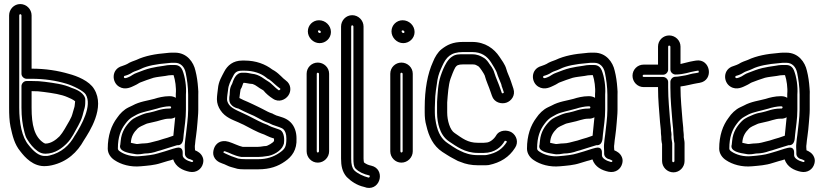

<svg xmlns="http://www.w3.org/2000/svg" viewBox="-20 -814 4067 948"><path d="M86 -389V-282C86 -237 91 -197 101 -160C104 -151 106 -138 115 -125C128 -104 144 -83 167 -67C176 -61 188 -55 204 -55C253 -55 289 -85 310 -106C336 -132 350 -166 366 -193C366 -194 367 -195 367 -195L378 -217C385 -232 391 -254 394 -268C400 -285 401 -298 401 -311V-322C401 -325 401 -328 400 -330C389 -364 342 -377 334 -380C293 -399 246 -404 202 -410C179 -413 164 -414 136 -414H111C96 -414 86 -400 86 -389ZM136 -364C163 -364 174 -363 196 -360C241 -354 283 -348 314 -334C322 -331 342 -322 351 -314C349 -299 349 -289 347 -284C342 -270 339 -253 333 -238L323 -218C307 -191 292 -161 274 -141C256 -123 231 -105 204 -105C203 -105 196 -108 195 -109C150 -139 136 -196 136 -282ZM80 -744C83 -744 86 -741 86 -738V-450C86 -435 100 -425 111 -425H137C200 -425 257 -416 307 -401C341 -391 393 -365 403 -348C437 -293 382 -196 351 -147L350 -146C323 -96 283 -60 224 -46C217 -44 211 -44 207 -44H205C172 -41 143 -70 121 -98C88 -137 75 -207 75 -282V-738C75 -741 77 -744 80 -744ZM80 -794C49 -794 25 -768 25 -738V-282C25 -250 26 -217 32 -188C42 -143 51 -102 81 -66C102 -39 144 11 208 6C215 6 227 4 236 2C312 -15 362 -63 394 -121C421 -163 501 -283 445 -374C421 -415 359 -439 321 -449C267 -465 205 -475 137 -475H136V-738C136 -768 111 -794 80 -794Z M845 -235C842 -206 840 -185 837 -155L836 -144C826 -141 815 -137 807 -134C794 -130 778 -126 761 -120L745 -116C732 -113 712 -106 693 -106C676 -106 659 -102 654 -103C643 -106 635 -106 626 -109C628 -141 640 -160 660 -180C666 -186 684 -195 701 -202C707 -205 717 -206 732 -210C765 -216 788 -228 814 -228H820C829 -228 838 -231 845 -235ZM848 -331C840 -336 830 -339 820 -339H814C789 -339 760 -332 742 -326C710 -317 670 -313 634 -293L615 -284C592 -273 572 -253 558 -232C530 -195 512 -145 512 -80C512 -56 527 -35 546 -23C577 -2 624 12 675 7C708 4 742 2 775 -9L808 -19C817 -21 827 -24 835 -27C848 11 882 27 915 34C949 41 975 21 982 -6C985 -17 985 -27 981 -37C973 -58 955 -67 943 -72C943 -77 942 -82 942 -88C942 -92 942 -97 943 -101L945 -121L948 -143C951 -167 953 -181 955 -209C956 -229 959 -248 959 -272V-345C960 -355 959 -367 958 -380C956 -409 952 -438 945 -465C936 -507 903 -554 844 -554H826C818 -554 811 -553 801 -552C750 -548 697 -539 653 -518C640 -513 623 -508 608 -498C605 -496 592 -491 583 -488C529 -473 531 -408 568 -386C599 -367 630 -385 643 -391C661 -399 665 -404 673 -407C695 -415 714 -423 738 -430C754 -434 775 -436 796 -439L813 -442C818 -442 825 -443 828 -443H837C845 -420 851 -380 848 -350V-348ZM893 -65V-55C893 -39 908 -29 921 -27C929 -24 933 -21 934 -20C934 -17 931 -13 927 -14C903 -20 882 -33 882 -47V-60C882 -64 883 -92 851 -84C826 -78 813 -72 795 -67L761 -57C736 -49 706 -46 671 -43C633 -39 596 -50 574 -65C564 -71 562 -76 562 -81C562 -137 576 -173 599 -203C609 -217 623 -231 637 -238L657 -249C681 -261 714 -266 756 -278C770 -283 799 -289 814 -289H820C822 -289 825 -287 825 -284C825 -281 822 -278 820 -278H814C773 -278 746 -263 722 -259C711 -257 698 -255 681 -248C666 -241 642 -234 624 -216C601 -193 580 -163 576 -119C575 -107 574 -101 574 -100C563 -66 617 -58 643 -54C665 -49 684 -55 694 -56C717 -56 741 -61 759 -68L774 -72C775 -72 776 -73 777 -73C796 -80 821 -86 841 -93L851 -96C852 -96 853 -97 854 -97C875 -95 883 -111 885 -129L887 -151C891 -189 898 -227 898 -272V-347C901 -388 894 -434 881 -467C876 -479 865 -493 844 -493H828C822 -493 814 -493 806 -492L788 -489C767 -486 746 -483 725 -478C700 -472 678 -463 657 -455C639 -449 631 -441 623 -437C605 -428 597 -427 594 -429C590 -431 592 -439 594 -439C606 -442 620 -447 635 -457C643 -462 660 -466 674 -473C707 -490 756 -498 806 -502C814 -503 822 -504 826 -504H844C872 -504 891 -484 897 -454C903 -425 909 -385 909 -346V-272C909 -231 902 -189 898 -149L895 -127L893 -107C892 -100 892 -94 892 -87C892 -79 893 -71 893 -65Z M1357 -175C1346 -179 1330 -184 1320 -188L1305 -195C1304 -196 1303 -197 1302 -197C1270 -208 1239 -226 1205 -243C1172 -260 1126 -275 1111 -297C1104 -307 1101 -316 1101 -324C1101 -337 1104 -354 1106 -370C1108 -395 1118 -413 1131 -438C1140 -457 1150 -465 1176 -465H1188C1233 -465 1269 -451 1292 -433C1299 -427 1303 -424 1310 -421C1327 -409 1339 -394 1363 -377C1368 -374 1359 -366 1355 -369C1339 -380 1320 -403 1304 -412C1287 -421 1262 -447 1223 -450C1213 -452 1200 -455 1188 -455H1176C1143 -455 1132 -417 1126 -400C1113 -379 1115 -360 1114 -347C1112 -337 1112 -332 1112 -324C1112 -285 1157 -278 1157 -278C1165 -274 1174 -269 1183 -265L1209 -253C1219 -249 1226 -246 1234 -242L1253 -232C1275 -220 1285 -214 1308 -206L1323 -199C1324 -199 1324 -198 1325 -198C1352 -188 1371 -184 1380 -175C1388 -167 1394 -153 1394 -130C1394 -89 1387 -78 1359 -59C1330 -39 1296 -28 1255 -28H1194C1178 -28 1168 -29 1156 -31C1139 -37 1130 -40 1122 -43L1108 -49C1095 -55 1085 -59 1083 -61C1083 -65 1086 -69 1091 -67C1114 -60 1135 -45 1172 -39H1176H1254C1269 -39 1283 -41 1296 -43C1326 -45 1367 -68 1378 -95C1383 -106 1382 -107 1382 -107C1386 -138 1379 -170 1357 -175ZM1254 -89H1178C1158 -93 1132 -107 1109 -114C1069 -126 1044 -105 1036 -79C1032 -66 1031 -53 1036 -41C1048 -12 1080 -7 1088 -3L1101 3C1114 10 1131 13 1140 16C1155 22 1175 22 1194 22H1255C1313 22 1353 7 1387 -17C1421 -40 1447 -74 1444 -131C1444 -161 1435 -190 1415 -210C1392 -233 1364 -237 1344 -244L1329 -251C1328 -251 1327 -253 1326 -253C1304 -260 1300 -264 1276 -276L1256 -286C1247 -290 1240 -294 1229 -299L1203 -311C1189 -317 1174 -323 1162 -330C1163 -343 1168 -373 1168 -373C1175 -382 1177 -395 1182 -405H1188C1193 -405 1212 -400 1220 -400C1221 -400 1224 -400 1228 -399C1244 -394 1254 -382 1280 -368C1281 -368 1281 -366 1282 -366C1292 -353 1311 -337 1327 -327C1357 -306 1390 -322 1404 -343C1418 -363 1419 -397 1391 -417C1375 -428 1362 -447 1336 -464C1332 -467 1328 -468 1324 -471C1290 -497 1244 -515 1188 -515H1176C1131 -515 1103 -491 1087 -460C1076 -438 1059 -413 1056 -376C1055 -364 1051 -343 1051 -324C1051 -304 1058 -285 1069 -269C1092 -234 1130 -222 1157 -210C1166 -206 1173 -202 1183 -198C1213 -183 1245 -163 1284 -150L1299 -143C1308 -138 1318 -135 1333 -130V-129V-118C1329 -109 1300 -93 1293 -93C1281 -93 1268 -89 1254 -89Z M1544 -450C1544 -452 1546 -455 1549 -455C1552 -455 1555 -452 1555 -450V-67C1555 -64 1552 -61 1549 -61C1546 -61 1544 -64 1544 -67ZM1494 -450V-67C1494 -37 1518 -11 1549 -11C1580 -11 1605 -37 1605 -67V-450C1605 -481 1579 -505 1549 -505C1519 -505 1494 -481 1494 -450ZM1550 -659C1550 -662 1551 -664 1555 -664C1560 -664 1564 -660 1564 -656C1564 -653 1562 -651 1558 -651C1554 -651 1550 -656 1550 -659ZM1558 -601C1588 -601 1614 -625 1614 -656C1614 -688 1587 -714 1555 -714C1525 -714 1500 -690 1500 -659C1500 -629 1526 -601 1558 -601Z M1714 -683C1714 -686 1716 -689 1719 -689C1722 -689 1725 -686 1725 -683V-31C1725 -11 1726 9 1736 19C1752 35 1775 46 1803 52C1809 54 1805 63 1800 63C1773 56 1745 43 1728 26C1719 15 1714 -1 1714 -31ZM1664 -683V-31C1664 3 1669 34 1692 60C1713 81 1742 101 1778 109L1788 112C1789 112 1790 113 1791 113C1861 125 1883 20 1813 4C1799 1 1789 -3 1777 -12C1776 -17 1775 -26 1775 -31V-683C1775 -713 1750 -739 1719 -739C1688 -739 1664 -713 1664 -683Z M1957 -450C1957 -452 1959 -455 1962 -455C1965 -455 1968 -452 1968 -450V-67C1968 -64 1965 -61 1962 -61C1959 -61 1957 -64 1957 -67ZM1907 -450V-67C1907 -37 1931 -11 1962 -11C1993 -11 2018 -37 2018 -67V-450C2018 -481 1992 -505 1962 -505C1932 -505 1907 -481 1907 -450ZM1963 -659C1963 -662 1964 -664 1968 -664C1973 -664 1977 -660 1977 -656C1977 -653 1975 -651 1971 -651C1967 -651 1963 -656 1963 -659ZM1971 -601C2001 -601 2027 -625 2027 -656C2027 -688 2000 -714 1968 -714C1938 -714 1913 -690 1913 -659C1913 -629 1939 -601 1971 -601Z M2128 -311C2128 -348 2135 -385 2140 -420C2145 -447 2153 -465 2164 -489C2183 -531 2205 -557 2266 -557H2311C2358 -557 2385 -536 2404 -507C2413 -493 2427 -470 2432 -458C2439 -434 2450 -413 2455 -398C2457 -387 2459 -383 2460 -381L2467 -360C2468 -356 2468 -355 2464 -354C2459 -352 2458 -354 2457 -357L2450 -377C2441 -404 2428 -431 2421 -454C2415 -476 2401 -492 2396 -499C2392 -505 2383 -521 2366 -530C2352 -538 2337 -546 2311 -546H2266C2250 -546 2230 -547 2213 -535C2205 -530 2196 -522 2186 -507C2172 -484 2164 -463 2156 -440C2142 -399 2141 -353 2138 -311V-309V-258C2138 -229 2143 -202 2149 -184C2157 -159 2171 -133 2198 -115C2233 -92 2275 -59 2339 -59H2369C2423 -59 2456 -89 2472 -118C2475 -121 2483 -116 2483 -114C2461 -79 2434 -59 2384 -49C2378 -48 2375 -48 2369 -48H2339C2304 -48 2276 -57 2253 -69L2237 -77C2227 -82 2204 -98 2192 -106C2160 -127 2143 -157 2133 -205C2130 -219 2127 -240 2127 -258V-283C2127 -292 2128 -302 2128 -311ZM2369 -109H2339C2289 -109 2263 -131 2225 -157C2202 -171 2188 -219 2188 -258V-308C2191 -348 2194 -394 2204 -424C2212 -445 2218 -463 2228 -481C2235 -491 2242 -496 2266 -496H2311C2327 -496 2327 -495 2343 -486C2349 -482 2370 -450 2373 -442C2381 -412 2394 -386 2402 -361L2409 -341C2420 -307 2456 -299 2480 -307C2504 -315 2526 -342 2515 -376L2508 -397L2503 -412C2496 -434 2485 -454 2480 -473C2474 -496 2455 -520 2446 -534C2420 -573 2376 -607 2311 -607H2266C2215 -607 2187 -592 2160 -571C2142 -557 2127 -532 2118 -509C2091 -450 2077 -373 2077 -283V-258C2077 -237 2079 -214 2085 -194C2097 -141 2119 -94 2164 -64C2177 -56 2199 -41 2215 -33L2230 -25C2236 -21 2245 -17 2255 -14C2278 -4 2308 2 2339 2H2369C2377 2 2386 2 2393 1C2451 -11 2494 -38 2523 -84C2542 -112 2530 -145 2507 -160C2487 -173 2446 -175 2429 -144C2419 -127 2398 -110 2380 -110C2376 -110 2374 -109 2369 -109Z M2915 -235C2912 -206 2910 -185 2907 -155L2906 -144C2896 -141 2885 -137 2877 -134C2864 -130 2848 -126 2831 -120L2815 -116C2802 -113 2782 -106 2763 -106C2746 -106 2729 -102 2724 -103C2713 -106 2705 -106 2696 -109C2698 -141 2710 -160 2730 -180C2736 -186 2754 -195 2771 -202C2777 -205 2787 -206 2802 -210C2835 -216 2858 -228 2884 -228H2890C2899 -228 2908 -231 2915 -235ZM2918 -331C2910 -336 2900 -339 2890 -339H2884C2859 -339 2830 -332 2812 -326C2780 -317 2740 -313 2704 -293L2685 -284C2662 -273 2642 -253 2628 -232C2600 -195 2582 -145 2582 -80C2582 -56 2597 -35 2616 -23C2647 -2 2694 12 2745 7C2778 4 2812 2 2845 -9L2878 -19C2887 -21 2897 -24 2905 -27C2918 11 2952 27 2985 34C3019 41 3045 21 3052 -6C3055 -17 3055 -27 3051 -37C3043 -58 3025 -67 3013 -72C3013 -77 3012 -82 3012 -88C3012 -92 3012 -97 3013 -101L3015 -121L3018 -143C3021 -167 3023 -181 3025 -209C3026 -229 3029 -248 3029 -272V-345C3030 -355 3029 -367 3028 -380C3026 -409 3022 -438 3015 -465C3006 -507 2973 -554 2914 -554H2896C2888 -554 2881 -553 2871 -552C2820 -548 2767 -539 2723 -518C2710 -513 2693 -508 2678 -498C2675 -496 2662 -491 2653 -488C2599 -473 2601 -408 2638 -386C2669 -367 2700 -385 2713 -391C2731 -399 2735 -404 2743 -407C2765 -415 2784 -423 2808 -430C2824 -434 2845 -436 2866 -439L2883 -442C2888 -442 2895 -443 2898 -443H2907C2915 -420 2921 -380 2918 -350V-348ZM2963 -65V-55C2963 -39 2978 -29 2991 -27C2999 -24 3003 -21 3004 -20C3004 -17 3001 -13 2997 -14C2973 -20 2952 -33 2952 -47V-60C2952 -64 2953 -92 2921 -84C2896 -78 2883 -72 2865 -67L2831 -57C2806 -49 2776 -46 2741 -43C2703 -39 2666 -50 2644 -65C2634 -71 2632 -76 2632 -81C2632 -137 2646 -173 2669 -203C2679 -217 2693 -231 2707 -238L2727 -249C2751 -261 2784 -266 2826 -278C2840 -283 2869 -289 2884 -289H2890C2892 -289 2895 -287 2895 -284C2895 -281 2892 -278 2890 -278H2884C2843 -278 2816 -263 2792 -259C2781 -257 2768 -255 2751 -248C2736 -241 2712 -234 2694 -216C2671 -193 2650 -163 2646 -119C2645 -107 2644 -101 2644 -100C2633 -66 2687 -58 2713 -54C2735 -49 2754 -55 2764 -56C2787 -56 2811 -61 2829 -68L2844 -72C2845 -72 2846 -73 2847 -73C2866 -80 2891 -86 2911 -93L2921 -96C2922 -96 2923 -97 2924 -97C2945 -95 2953 -111 2955 -129L2957 -151C2961 -189 2968 -227 2968 -272V-347C2971 -388 2964 -434 2951 -467C2946 -479 2935 -493 2914 -493H2898C2892 -493 2884 -493 2876 -492L2858 -489C2837 -486 2816 -483 2795 -478C2770 -472 2748 -463 2727 -455C2709 -449 2701 -441 2693 -437C2675 -428 2667 -427 2664 -429C2660 -431 2662 -439 2664 -439C2676 -442 2690 -447 2705 -457C2713 -462 2730 -466 2744 -473C2777 -490 2826 -498 2876 -502C2884 -503 2892 -504 2896 -504H2914C2942 -504 2961 -484 2967 -454C2973 -425 2979 -385 2979 -346V-272C2979 -231 2972 -189 2968 -149L2965 -127L2963 -107C2962 -100 2962 -94 2962 -87C2962 -79 2963 -71 2963 -65Z M3306 -138C3306 -124 3309 -111 3310 -106V-19C3310 -16 3307 -13 3304 -13C3301 -13 3299 -16 3299 -19V-104V-108L3297 -120C3296 -126 3295 -132 3295 -137C3297 -157 3293 -165 3293 -169C3293 -187 3290 -201 3289 -213C3285 -273 3279 -321 3279 -382V-409C3279 -424 3265 -434 3254 -434H3158C3156 -434 3153 -436 3153 -439C3153 -442 3156 -445 3158 -445H3254C3269 -445 3279 -459 3279 -470V-584C3279 -586 3281 -589 3284 -589C3287 -589 3290 -586 3290 -584V-471C3290 -456 3304 -446 3315 -446C3357 -446 3386 -459 3413 -463L3425 -465C3429 -466 3429 -465 3430 -461C3431 -457 3430 -456 3426 -455L3415 -453C3394 -451 3377 -444 3365 -442C3350 -440 3330 -435 3315 -435C3300 -435 3290 -421 3290 -410V-382C3290 -320 3296 -268 3300 -214C3301 -195 3304 -182 3304 -170C3304 -152 3306 -146 3306 -138ZM3245 -139C3245 -130 3245 -121 3247 -112L3249 -102V-19C3249 11 3274 37 3305 37C3336 37 3360 11 3360 -19V-108C3360 -119 3356 -131 3356 -137C3357 -151 3354 -165 3354 -170C3354 -188 3351 -203 3350 -218C3346 -274 3340 -324 3340 -382V-387C3367 -390 3402 -400 3422 -403L3434 -405C3507 -417 3488 -526 3417 -515L3405 -513C3380 -509 3360 -502 3340 -498V-584C3340 -615 3314 -639 3284 -639C3254 -639 3229 -615 3229 -584V-495H3158C3127 -495 3103 -470 3103 -440C3103 -410 3127 -384 3158 -384H3229V-382C3229 -317 3235 -267 3239 -209C3240 -192 3243 -179 3243 -169C3243 -147 3245 -148 3245 -139Z M3864 -235C3861 -206 3859 -185 3856 -155L3855 -144C3845 -141 3834 -137 3826 -134C3813 -130 3797 -126 3780 -120L3764 -116C3751 -113 3731 -106 3712 -106C3695 -106 3678 -102 3673 -103C3662 -106 3654 -106 3645 -109C3647 -141 3659 -160 3679 -180C3685 -186 3703 -195 3720 -202C3726 -205 3736 -206 3751 -210C3784 -216 3807 -228 3833 -228H3839C3848 -228 3857 -231 3864 -235ZM3867 -331C3859 -336 3849 -339 3839 -339H3833C3808 -339 3779 -332 3761 -326C3729 -317 3689 -313 3653 -293L3634 -284C3611 -273 3591 -253 3577 -232C3549 -195 3531 -145 3531 -80C3531 -56 3546 -35 3565 -23C3596 -2 3643 12 3694 7C3727 4 3761 2 3794 -9L3827 -19C3836 -21 3846 -24 3854 -27C3867 11 3901 27 3934 34C3968 41 3994 21 4001 -6C4004 -17 4004 -27 4000 -37C3992 -58 3974 -67 3962 -72C3962 -77 3961 -82 3961 -88C3961 -92 3961 -97 3962 -101L3964 -121L3967 -143C3970 -167 3972 -181 3974 -209C3975 -229 3978 -248 3978 -272V-345C3979 -355 3978 -367 3977 -380C3975 -409 3971 -438 3964 -465C3955 -507 3922 -554 3863 -554H3845C3837 -554 3830 -553 3820 -552C3769 -548 3716 -539 3672 -518C3659 -513 3642 -508 3627 -498C3624 -496 3611 -491 3602 -488C3548 -473 3550 -408 3587 -386C3618 -367 3649 -385 3662 -391C3680 -399 3684 -404 3692 -407C3714 -415 3733 -423 3757 -430C3773 -434 3794 -436 3815 -439L3832 -442C3837 -442 3844 -443 3847 -443H3856C3864 -420 3870 -380 3867 -350V-348ZM3912 -65V-55C3912 -39 3927 -29 3940 -27C3948 -24 3952 -21 3953 -20C3953 -17 3950 -13 3946 -14C3922 -20 3901 -33 3901 -47V-60C3901 -64 3902 -92 3870 -84C3845 -78 3832 -72 3814 -67L3780 -57C3755 -49 3725 -46 3690 -43C3652 -39 3615 -50 3593 -65C3583 -71 3581 -76 3581 -81C3581 -137 3595 -173 3618 -203C3628 -217 3642 -231 3656 -238L3676 -249C3700 -261 3733 -266 3775 -278C3789 -283 3818 -289 3833 -289H3839C3841 -289 3844 -287 3844 -284C3844 -281 3841 -278 3839 -278H3833C3792 -278 3765 -263 3741 -259C3730 -257 3717 -255 3700 -248C3685 -241 3661 -234 3643 -216C3620 -193 3599 -163 3595 -119C3594 -107 3593 -101 3593 -100C3582 -66 3636 -58 3662 -54C3684 -49 3703 -55 3713 -56C3736 -56 3760 -61 3778 -68L3793 -72C3794 -72 3795 -73 3796 -73C3815 -80 3840 -86 3860 -93L3870 -96C3871 -96 3872 -97 3873 -97C3894 -95 3902 -111 3904 -129L3906 -151C3910 -189 3917 -227 3917 -272V-347C3920 -388 3913 -434 3900 -467C3895 -479 3884 -493 3863 -493H3847C3841 -493 3833 -493 3825 -492L3807 -489C3786 -486 3765 -483 3744 -478C3719 -472 3697 -463 3676 -455C3658 -449 3650 -441 3642 -437C3624 -428 3616 -427 3613 -429C3609 -431 3611 -439 3613 -439C3625 -442 3639 -447 3654 -457C3662 -462 3679 -466 3693 -473C3726 -490 3775 -498 3825 -502C3833 -503 3841 -504 3845 -504H3863C3891 -504 3910 -484 3916 -454C3922 -425 3928 -385 3928 -346V-272C3928 -231 3921 -189 3917 -149L3914 -127L3912 -107C3911 -100 3911 -94 3911 -87C3911 -79 3912 -71 3912 -65Z"/></svg>

Font: Blanket
Style: Outline
Weight: 400
Foundry: Cannot Into Space Fonts
Version: Version 0.9